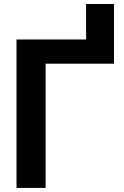

<svg xmlns="http://www.w3.org/2000/svg" viewBox="-20 -921 609 941"><path d="M61 0V-727.5H401.9V-901.4H538.6V-608.9H203.6V0Z"/></svg>

Font: Inter Cardless Tabular Bold
Style: Bold
Weight: 700
Designer: Rasmus Andersson
Foundry: rsms
Version: Version 4.000;git-4fc901f